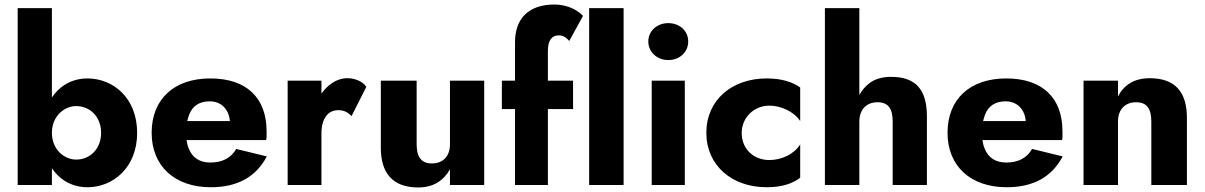

<svg xmlns="http://www.w3.org/2000/svg" viewBox="-20 -816 5316 847"><path d="M209 -780H58V0H209V-74C224 -51 243 -33 264 -19C294 0 328 10 366 10C478 10 585 -76 585 -230C585 -385 478 -470 366 -470C328 -470 294 -460 264 -441C243 -427 224 -409 209 -386ZM426 -230C426 -158 376 -112 316 -112C264 -112 209 -156 209 -230C209 -304 264 -348 316 -348C376 -348 426 -302 426 -230Z M910 10C1027 10 1109 -35 1157 -126L1022 -159C999 -119 961 -99 908 -99C861 -99 829 -120 813 -160C808 -171 805 -184 803 -198H1154C1157 -207 1156 -222 1156 -237C1156 -385 1067 -470 908 -470C747 -470 649 -378 649 -230C649 -84 750 10 910 10ZM806 -282C808 -291 811 -300 814 -309C829 -349 860 -369 905 -369C941 -369 968 -352 983 -323C989 -311 993 -297 994 -282Z M1398 -460H1249V0H1398V-227C1398 -293 1427 -330 1472 -330C1499 -330 1515 -320 1531 -304L1596 -433C1580 -457 1546 -471 1513 -471C1488 -471 1463 -463 1440 -446C1424 -435 1410 -420 1398 -403Z M1818 -180V-460H1660V-164C1660 -55 1710 11 1825 11C1893 11 1937 -20 1965 -69V0H2116V-460H1965V-180C1965 -126 1934 -95 1885 -95C1836 -95 1818 -127 1818 -180Z M2194 -460V-335H2252V0H2397V-335H2508V-460H2397V-592C2397 -640 2416 -660 2445 -660C2462 -660 2478 -652 2491 -635L2552 -746C2532 -766 2492 -796 2425 -796C2311 -796 2252 -733 2252 -630V-460Z M2579 -780V0H2731V-780Z M2840 -633C2840 -585 2880 -551 2928 -551C2977 -551 3016 -585 3016 -633C3016 -681 2977 -714 2928 -714C2880 -714 2840 -681 2840 -633ZM2855 -460V0H3001V-460Z M3252 -230C3252 -297 3306 -350 3374 -350C3423 -350 3482 -325 3510 -282V-430C3478 -453 3431 -470 3362 -470C3209 -470 3096 -375 3096 -230C3096 -86 3209 10 3362 10C3431 10 3478 -7 3510 -32V-179C3483 -136 3429 -110 3374 -110C3306 -110 3252 -157 3252 -230Z M3771 -780H3619V0H3771V-280C3771 -333 3803 -365 3851 -365C3900 -365 3918 -335 3918 -280V0H4069V-302C4069 -416 4024 -477 3911 -477C3873 -477 3842 -468 3818 -451C3798 -436 3782 -418 3771 -397Z M4421 10C4538 10 4620 -35 4668 -126L4533 -159C4510 -119 4472 -99 4419 -99C4372 -99 4340 -120 4324 -160C4319 -171 4316 -184 4314 -198H4665C4668 -207 4667 -222 4667 -237C4667 -385 4578 -470 4419 -470C4258 -470 4160 -378 4160 -230C4160 -84 4261 10 4421 10ZM4317 -282C4319 -291 4322 -300 4325 -309C4340 -349 4371 -369 4416 -369C4452 -369 4479 -352 4494 -323C4500 -311 4504 -297 4505 -282Z M5059 -280V0H5216V-296C5216 -407 5167 -471 5052 -471C4984 -471 4939 -442 4912 -391V-460H4760V0H4912V-280C4912 -334 4944 -365 4992 -365C5040 -365 5059 -335 5059 -280Z"/></svg>

Font: Jost
Style: Bold
Weight: 700
Version: Version 3.710